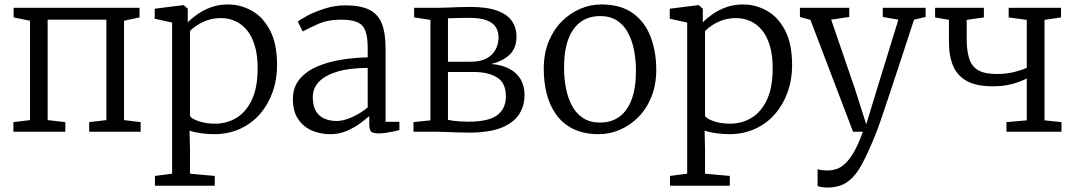

<svg xmlns="http://www.w3.org/2000/svg" viewBox="-20 -590 4814 860"><path d="M40 0V-43L114.5 -52V-497L41 -512V-555H605V-512L535.5 -497V-52L610 -43V0H379.5V-43L456.5 -52V-502H193.5V-52L272.5 -43V0Z M674 242V198L751 188V-489L673 -506V-551L801 -567H803L821 -551V-490Q838.5 -508 864.8 -526.5Q891 -545 925.5 -557.5Q960 -570 1002 -570Q1057.5 -570 1107.8 -542Q1158 -514 1189.5 -454Q1221 -394 1221 -298Q1221 -233.5 1201 -177.5Q1181 -121.5 1144 -79Q1107 -36.5 1055 -12.8Q1003 11 939 11Q912 11 880.8 6.8Q849.5 2.5 829 -5L831 80V188L942 198V242ZM943 -36Q996.5 -36 1039.8 -62.5Q1083 -89 1108.5 -143.8Q1134 -198.5 1134 -284Q1134 -343.5 1121 -386.2Q1108 -429 1085 -456.2Q1062 -483.5 1032.2 -496.2Q1002.5 -509 969 -509Q937.5 -509 910.5 -499.8Q883.5 -490.5 863 -477Q842.5 -463.5 831 -451V-70Q838.5 -58 870.2 -47Q902 -36 943 -36Z M1459 11Q1414.5 11 1376.5 -5.5Q1338.5 -22 1315.2 -56.8Q1292 -91.5 1292 -146Q1292 -198.5 1320.8 -234Q1349.5 -269.5 1397.8 -290.8Q1446 -312 1505.5 -322Q1565 -332 1627 -333V-375Q1627 -424.5 1616.5 -452Q1606 -479.5 1580 -490.8Q1554 -502 1507 -502Q1448.5 -502 1404.2 -482.2Q1360 -462.5 1336 -449L1314 -493Q1323 -501.5 1355.5 -519Q1388 -536.5 1433.5 -551.2Q1479 -566 1527 -566Q1593.5 -566 1633 -547Q1672.5 -528 1689.8 -485.5Q1707 -443 1707 -373V-44.5H1769V-7.5Q1758 -4.5 1742 -1Q1726 2.5 1708.5 5Q1691 7.5 1676 7.5Q1654.5 7.5 1644.2 1Q1634 -5.5 1634 -34.5V-70Q1621.5 -59 1596.2 -39.8Q1571 -20.5 1536 -4.8Q1501 11 1459 11ZM1489 -48Q1519 -48 1558 -65.8Q1597 -83.5 1627 -109V-286Q1544 -285.5 1489.5 -268.8Q1435 -252 1408 -223Q1381 -194 1381 -156Q1381 -116 1395.2 -92.2Q1409.5 -68.5 1434 -58.2Q1458.5 -48 1489 -48Z M2081 4Q2059.5 4 2029.5 3Q1999.5 2 1972.2 1Q1945 0 1930.5 0H1832V-43L1908 -51V-501L1835 -512V-555H1941Q1957.5 -555 1981.8 -556Q2006 -557 2033.2 -558Q2060.5 -559 2085.5 -559Q2161.5 -559 2207 -542.2Q2252.5 -525.5 2273 -495.5Q2293.5 -465.5 2293.5 -426Q2293.5 -374.5 2262.5 -345Q2231.5 -315.5 2180.5 -303.5Q2228 -299.5 2261.2 -282Q2294.5 -264.5 2312 -234.8Q2329.5 -205 2329.5 -164Q2329.5 -116 2305 -78Q2280.5 -40 2226 -18Q2171.5 4 2081 4ZM2078 -45Q2169 -45 2207.5 -74.5Q2246 -104 2246 -158Q2246 -219 2206.2 -243.2Q2166.5 -267.5 2103.5 -267.5H1986.5V-53Q1995 -51 2009.5 -49.2Q2024 -47.5 2041.8 -46.2Q2059.5 -45 2078 -45ZM1986.5 -313.5H2087Q2133 -313.5 2160.5 -329Q2188 -344.5 2200.5 -369.2Q2213 -394 2213 -422Q2213 -447.5 2201.5 -467.2Q2190 -487 2161.2 -498.5Q2132.5 -510 2080.5 -510Q2057 -510 2032.8 -509.5Q2008.5 -509 1986.5 -508Z M2415.5 -281Q2415.5 -349.5 2437.2 -403Q2459 -456.5 2496 -493.8Q2533 -531 2578.8 -550.5Q2624.5 -570 2672.5 -570Q2762 -570 2816.2 -529.8Q2870.5 -489.5 2895 -423Q2919.5 -356.5 2919.5 -278Q2919.5 -210 2897.8 -156.2Q2876 -102.5 2839 -65.2Q2802 -28 2756.2 -8.5Q2710.5 11 2662.5 11Q2595.5 11 2548.2 -12.2Q2501 -35.5 2471.8 -76Q2442.5 -116.5 2429 -169.2Q2415.5 -222 2415.5 -281ZM2667.5 -41Q2718 -41 2754 -67Q2790 -93 2809.2 -144.5Q2828.5 -196 2828.5 -272Q2828.5 -321.5 2819.8 -366Q2811 -410.5 2792.2 -444.8Q2773.5 -479 2743 -498.5Q2712.5 -518 2668.5 -518Q2617.5 -518 2581.2 -492Q2545 -466 2525.8 -414.8Q2506.5 -363.5 2506.5 -287Q2506.5 -237 2515.5 -192.5Q2524.5 -148 2543.5 -113.8Q2562.5 -79.5 2593.2 -60.2Q2624 -41 2667.5 -41Z M2981 242V198L3058 188V-489L2980 -506V-551L3108 -567H3110L3128 -551V-490Q3145.5 -508 3171.8 -526.5Q3198 -545 3232.5 -557.5Q3267 -570 3309 -570Q3364.5 -570 3414.8 -542Q3465 -514 3496.5 -454Q3528 -394 3528 -298Q3528 -233.5 3508 -177.5Q3488 -121.5 3451 -79Q3414 -36.5 3362 -12.8Q3310 11 3246 11Q3219 11 3187.8 6.8Q3156.5 2.5 3136 -5L3138 80V188L3249 198V242ZM3250 -36Q3303.5 -36 3346.8 -62.5Q3390 -89 3415.5 -143.8Q3441 -198.5 3441 -284Q3441 -343.5 3428 -386.2Q3415 -429 3392 -456.2Q3369 -483.5 3339.2 -496.2Q3309.5 -509 3276 -509Q3244.5 -509 3217.5 -499.8Q3190.5 -490.5 3170 -477Q3149.5 -463.5 3138 -451V-70Q3145.5 -58 3177.2 -47Q3209 -36 3250 -36Z M3686 250Q3672.5 250 3660.2 248Q3648 246 3642 243V167.5Q3648 170.5 3661.2 172Q3674.5 173.5 3688 173.5Q3706 173.5 3725 167.8Q3744 162 3763.8 144.5Q3783.5 127 3804 92.2Q3824.5 57.5 3845 0H3801L3610 -501L3563 -514V-555H3784V-514L3703 -502L3808 -196L3860 -33L3910 -197L4004 -502L3934 -514V-555H4126V-514L4074 -502Q4038.5 -392.5 4011.8 -311.5Q3985 -230.5 3966 -173.2Q3947 -116 3934.2 -78.2Q3921.5 -40.5 3913.2 -18Q3905 4.5 3900 16Q3869 92.5 3841.2 144.8Q3813.5 197 3777.5 223.5Q3741.5 250 3686 250Z M4488 0V-43L4579 -51V-238.5Q4564.5 -231 4542.8 -222.8Q4521 -214.5 4492 -209Q4463 -203.5 4425.5 -203.5Q4354 -203.5 4311.2 -226.8Q4268.5 -250 4249.5 -294.2Q4230.5 -338.5 4230.5 -401.5V-501L4168.5 -512V-555H4387V-512L4310 -501V-416.5Q4310 -363 4321 -328Q4332 -293 4361 -275.8Q4390 -258.5 4444.5 -258.5Q4487.5 -258.5 4523.2 -267.5Q4559 -276.5 4579 -286.5V-501L4498 -512V-555H4732.5V-512L4658.5 -501V-51L4734.5 -43V0Z"/></svg>

Font: Merriweather Light
Style: Regular
Weight: 300
Designer: Eben Sorkin
Foundry: Eben Sorkin
Version: Version 2.100